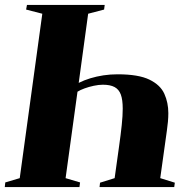

<svg xmlns="http://www.w3.org/2000/svg" viewBox="-22 -763 780 783"><path d="M-2.5 0 -0.5 -19 58.5 -36.5 150.5 -707 84.5 -724 88 -743H405L402.5 -724L337.5 -707L299 -425Q321 -436 346.5 -443.8Q372 -451.5 400 -455.8Q428 -460 457.5 -460Q543 -460 587.5 -438.2Q632 -416.5 648.2 -380.5Q664.5 -344.5 664.5 -301.5Q664.5 -284.5 662.8 -266.2Q661 -248 658.5 -230L631.5 -36.5L691 -18L688.5 0H384L386 -18L445.5 -36.5L463.5 -165.5Q470.5 -215 474.5 -253.2Q478.5 -291.5 478.5 -320Q478.5 -356 470.8 -377.2Q463 -398.5 445.2 -408Q427.5 -417.5 397.5 -417.5Q380.5 -417.5 360.5 -413.2Q340.5 -409 322.8 -402.5Q305 -396 294 -389L245.5 -36.5L304.5 -19L302 0Z"/></svg>

Font: Merriweather 144pt Black
Style: Italic
Weight: 900
Italic angle: -7.8°
Version: Version 2.101